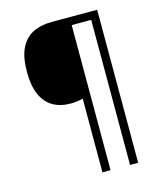

<svg xmlns="http://www.w3.org/2000/svg" viewBox="-128 -854 911 1075"><g transform="rotate(-15 327.5 -316.5)"><path d="M538 127H491V-714H378V127H331V-300Q316 -296 297.5 -293.5Q279 -291 260 -291Q200 -291 157 -316Q114 -341 91 -393Q68 -445 68 -525Q68 -610 93 -661.5Q118 -713 164.5 -736.5Q211 -760 275 -760H538Z"/></g></svg>

Font: Noto Sans Oriya Light
Style: Regular
Weight: 300
Version: Version 2.003